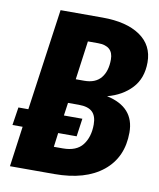

<svg xmlns="http://www.w3.org/2000/svg" viewBox="-83 -756 680 819"><g transform="rotate(10 256.5 -346.5)"><path d="M493 -230Q493 -122 417.5 -61Q342 0 208 0H16L40 -175H-4L8 -253H51L113 -693H295Q399 -693 458 -652.5Q517 -612 517 -538Q517 -469 477 -426Q437 -383 372 -366Q493 -340 493 -230ZM361 -523Q361 -582 295 -582H251L228 -414H265Q313 -414 337 -443Q361 -472 361 -523ZM337 -237Q337 -274 318.5 -291.5Q300 -309 260 -309H213L205 -253H285L274 -175H194L186 -114H225Q284 -114 310.5 -148.5Q337 -183 337 -237Z"/></g></svg>

Font: Fira Sans Extra Condensed
Style: Bold Italic
Weight: 700
Width: 3
Italic angle: -8°
Designer: Carrois Corporate & Edenspiekermann AG
Foundry: Carrois Corporate GbR & Edenspiekermann AG
Version: Version 4.203